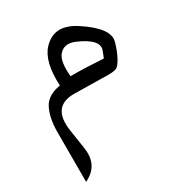

<svg xmlns="http://www.w3.org/2000/svg" viewBox="-174 -454 919 981"><g transform="rotate(-30 285.0 36.5)"><path d="M442.9 -93.8Q451.2 -113.3 458 -132.3Q478.5 -188.5 363.8 -238.3Q301.3 -265.6 267.1 -220.7Q242.7 -188.5 250 -100.6Q334.5 -100.6 442.9 -93.8ZM222.7 -13.2Q86.4 -15.1 110.4 140.6L127.4 252Q143.1 354 64 398.9L49.3 407.2V114.7Q49.3 29.8 77.6 -24.4Q104 -73.7 176.8 -85.9L179.2 -86.4V-88.9Q172.4 -230 228 -290Q305.7 -373.5 418.9 -298.8Q553.2 -210.4 534.7 -140.1Q521.5 -91.3 499 -50.8Q488.8 -32.7 475.6 -20.5Q460 -6.3 379.9 -10.7Q357.9 -11.7 222.7 -13.2Z"/></g></svg>

Font: Gandom FD-WOL
Style: FD-WOL
Weight: 400
Foundry: DejaVu fonts team - Redesigned by Saber Rastikerdar - Based on Samim Font
Version: Version 0.6